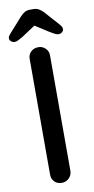

<svg xmlns="http://www.w3.org/2000/svg" viewBox="-104 -936 477 976"><g transform="rotate(-10 134.5 -447.5)"><path d="M186 -51Q185 -29 169.5 -14.5Q154 0 133 0Q110 0 95.5 -14.5Q81 -29 81 -51V-649Q81 -671 96 -685.5Q111 -700 135 -700Q155 -700 170.5 -685.5Q186 -671 186 -649ZM150 -822 65 -766Q51 -758 40.5 -752.5Q30 -747 22 -747Q11 -747 3 -754Q-5 -761 -5 -769Q-5 -776 -2 -781Q1 -786 8 -794L76 -870Q87 -882 98.5 -888.5Q110 -895 127 -895H142Q159 -895 170.5 -888.5Q182 -882 194 -870L261 -795Q269 -786 271.5 -781Q274 -776 274 -769Q274 -761 266.5 -754Q259 -747 248 -747Q239 -747 229 -752.5Q219 -758 205 -766L119 -821Z"/></g></svg>

Font: Quicksand Light SemiBold
Style: Regular
Weight: 600
Version: Version 3.006